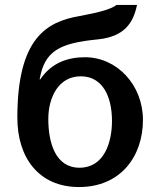

<svg xmlns="http://www.w3.org/2000/svg" viewBox="-20 -742 647 775"><path d="M175 -262C175 -347 215 -434 306 -434C395 -434 432 -351 432 -254C432 -166 400 -65 301 -65C203 -65 175 -167 175 -262ZM50 -267C50 -106 136 13 299 13C466 13 557 -110 557 -258C557 -398 453 -511 323 -511C256 -511 188 -490 142 -421L140 -422C160 -537 221 -568 375 -583C482 -594 518 -649 533 -722H450C431 -706 382 -692 300 -677C168 -654 50 -588 50 -267Z"/></svg>

Font: Perun SemiBold
Style: Regular
Weight: 600
Foundry: Copyright (c) Stefan Peev, Context Ltd, 2016
Version: Version 1.089